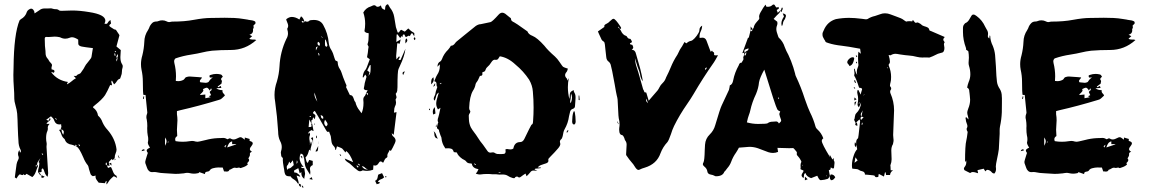

<svg xmlns="http://www.w3.org/2000/svg" viewBox="-20 -801 5415 905"><path d="M530.8 -511.2 534.7 -530.3Q528.3 -523.9 528.3 -519Q528.3 -515.6 530.8 -511.2ZM534.7 -530.3Q535.2 -537.1 536.1 -543.5L533.2 -544.4L526.9 -530.3ZM483.4 -21.5V-34.2Q481 -34.2 479 -33.7Q478 -30.8 478 -27.3Q478 -23.4 483.4 -21.5ZM150.4 -13.7 153.8 -24.4Q148.4 -23.4 148.4 -20Q148.4 -17.6 150.4 -13.7ZM278.3 -166Q280.8 -174.3 280.8 -179.2Q280.8 -186.5 270 -191.4Q270 -176.3 278.3 -166ZM295.4 -403.3Q309.1 -410.2 318.4 -418.5Q327.6 -426.8 337.9 -432.1Q335.4 -435.1 327.1 -443.4Q333.5 -443.4 337.9 -442.9Q339.8 -442.9 340.3 -443.8Q343.3 -449.2 351.1 -451.7Q356.4 -453.1 359.9 -456.5Q367.2 -465.8 373.5 -476.1Q374.5 -478 376.2 -480.7Q377.9 -483.4 379.4 -486.8Q382.8 -494.6 395.5 -509.3Q403.3 -520 405.3 -522Q409.7 -526.9 411.1 -532.2Q414.1 -547.9 416 -563L418 -574.2Q379.9 -578.6 365.5 -581.5Q351.1 -584.5 349.1 -593.3Q348.6 -595.2 348.6 -614.3Q331.1 -625.5 319.3 -625.5Q314.5 -625.5 309.6 -623.5Q298.3 -618.7 287.6 -618.7Q275.9 -618.7 264.6 -624.5Q263.2 -625.5 262 -625.5Q260.7 -625.5 259.8 -626Q248.5 -628.4 237.3 -628.4Q230.5 -628.4 223.1 -627.4Q215.8 -626.5 208.5 -626.5L198.2 -627Q190.9 -627 190.9 -618.2Q191.4 -610.4 191.4 -602.1Q191.4 -583.5 193.4 -569.8Q194.8 -560.5 194.8 -550.3Q194.8 -534.7 205.1 -523.9Q208.5 -520 210.9 -514.9Q213.4 -509.8 219.2 -504.6Q225.1 -499.5 225.1 -493.2Q225.1 -490.7 223.9 -487.8Q222.7 -484.9 222.7 -482.4L223.1 -474.1L228.5 -472.7Q236.8 -471.2 236.8 -464.4Q236.8 -460 231 -457.5L224.6 -462.4L222.2 -459.5Q251.5 -421.4 300.8 -414.6Q296.9 -410.6 296.6 -408.2Q296.4 -405.8 295.4 -403.3ZM520.5 -538.1 524.9 -539.1 522.5 -549.3 518.6 -548.8ZM353.5 -111.8 357.4 -115.7 352.1 -121.1 350.1 -119.6ZM245.6 -236.8 248 -239.3 241.7 -244.1 239.7 -241.7ZM522.9 -554.7 527.3 -557.1 525.4 -560.5Q523.4 -560.1 522.2 -559.1Q521 -558.1 520.5 -558.1ZM181.2 -69.8 183.6 -71.3 179.2 -78.6 176.3 -76.7ZM173.8 25.4Q168.5 25.4 165 18.1L161.1 13.2Q167 13.2 169.9 18.8Q172.9 24.4 175.8 24.9ZM505.9 -20.5 494.6 -30.3 503.9 -33.7ZM520 -45.4 521.5 -54.2Q522.9 -52.7 524.4 -49.8Q524.4 -47.4 520 -45.4ZM481.4 68.4 482.4 52.7 480 51.8Q478 54.2 474.6 62.5L445.3 60.1Q435.5 47.9 432.9 42.7Q430.2 37.6 430.2 31.7L430.7 26.4Q421.9 29.3 417 29.3Q408.7 24.9 406.7 19Q402.8 8.8 399.9 -2.4Q396.5 -19 394.5 -21Q380.9 -37.6 373 -58.1Q352.1 -106 342.3 -108.4L338.9 -109.9Q341.3 -112.3 341.3 -114.7Q340.3 -116.7 336.9 -118.2Q336.9 -118.7 336.4 -118.7Q335.9 -118.2 335.2 -118.2Q334.5 -118.2 334 -117.7Q336.4 -113.8 336.9 -111.3Q328.1 -116.7 319.3 -118.7Q293.9 -122.1 286.6 -140.6Q285.2 -146 282.2 -147.5Q272.9 -154.8 268.6 -169.4Q265.6 -179.7 258.3 -188.5L269.5 -191.9L266.1 -196.8Q269.5 -199.2 269.5 -204.1Q269.5 -206.1 268.8 -208Q268.1 -210 268.1 -212.4L268.6 -215.3Q263.7 -214.4 259.8 -214.4Q243.2 -214.4 236.8 -230Q233.4 -239.7 230 -243.4Q226.6 -247.1 220.2 -252.9L197.8 -236.3Q205.1 -233.9 209 -231.9L214.8 -244.6Q217.8 -242.7 217.8 -239.7Q217.8 -234.4 210.7 -230Q203.6 -225.6 198.7 -217.3H214.4Q205.1 -209.5 205.1 -199.2L205.6 -195.3Q205.6 -189 203.6 -184.1Q197.3 -171.4 197.3 -149.9Q197.3 -138.7 199.7 -127.4Q200.2 -125 200.2 -122.1Q200.2 -119.1 199.7 -116Q199.2 -112.8 199.2 -108.9Q203.1 -38.1 207 15.6Q207 20.5 205.6 26.4Q204.6 28.8 204.1 32.2Q194.8 24.9 189.5 9.3Q187.5 0 182.1 -7.3Q175.8 -5.4 175.8 0L176.3 3.4Q176.3 7.8 175.8 9.3L161.1 13.2Q159.2 11.2 159.2 7.3Q159.2 3.4 160.2 -1.5Q165.5 -18.1 165.5 -32.2Q165.5 -34.2 163.8 -35.2Q162.1 -36.1 161.6 -36.6L170.4 -55.7Q156.7 -37.6 155.8 -32.2Q154.8 -29.3 154.8 -24.4Q155.3 -23.4 157.2 -21.7Q159.2 -20 159.2 -18.1Q154.8 -9.8 151.9 -0.2Q148.9 9.3 144.8 17.8Q140.6 26.4 132.3 33.7Q110.8 21 105 18.1Q100.1 24.4 97.2 24.4Q94.2 24.4 91.3 20Q88.4 24.4 84.5 24.4L73.2 20.5Q64.5 27.3 57.6 40.5L49.8 35.2Q51.3 26.4 52.2 17.1Q54.7 -5.4 58.1 -26.9Q60.1 -37.6 65.4 -47.4Q68.4 -52.2 68.4 -57.6Q68.4 -60.5 67.4 -63.5Q64.9 -68.8 64.9 -74.7Q64.9 -84 70.8 -94.2Q74.7 -82.5 74.7 -81.5Q78.6 -85 78.6 -88.4Q78.6 -91.8 77.1 -94.7Q66.9 -113.8 66.9 -138.2Q65.4 -153.3 63.5 -207.5Q63 -236.8 61 -265.6Q59.6 -281.2 52.7 -305.7Q47.4 -324.2 47.4 -334.5Q47.4 -362.3 45.2 -390.6Q43 -418.9 43 -447.8L43.9 -482.9Q45.4 -641.1 72.3 -705.1Q74.2 -707.5 78.1 -710.4Q100.1 -722.2 106.9 -745.6Q109.4 -751.5 116 -755.9Q122.6 -760.3 127 -760.3Q131.8 -760.3 136.2 -755.9Q142.1 -749 142.1 -742.7L143.1 -737.8Q161.1 -749 166 -752.9Q175.3 -761.2 190.9 -761.2H207.5Q211.9 -761.7 221.2 -761.7Q225.6 -761.2 230 -759.5Q234.4 -757.8 240.7 -757.8Q247.1 -757.8 251 -756.6Q254.9 -755.4 258.8 -752Q261.2 -750 270 -750Q303.7 -751.5 320.3 -751.5Q355.5 -751.5 399.9 -744.1Q476.6 -732.4 476.6 -703.6Q476.6 -697.3 472.2 -689.5Q476.1 -688.5 479.5 -688.5Q485.4 -688.5 487.8 -693.6Q490.2 -698.7 495.1 -702.6Q498 -704.6 500.5 -707Q502.9 -696.8 503.4 -690.4Q495.6 -684.1 495.1 -681.2Q495.1 -676.8 502 -672.9Q506.3 -670.9 509.8 -668Q517.6 -661.6 523.4 -661.6Q527.3 -661.1 533.7 -649.4Q543 -636.2 543 -634.8Q533.7 -597.7 528.8 -582Q538.6 -574.7 549.3 -564.9Q547.4 -543.5 547.4 -531.7Q547.4 -511.2 554.7 -499.5Q557.6 -496.1 558.6 -490.2Q558.6 -483.9 556.6 -478Q554.7 -472.2 554.7 -463.4Q554.7 -452.1 550.3 -442.4Q548.8 -438.5 547.6 -434.3Q546.4 -430.2 544.9 -429.7Q536.6 -428.2 529.3 -416Q524.9 -408.7 517.6 -403.3L507.8 -421.4Q504.9 -418.9 504.9 -416.5Q504.9 -412.1 506.1 -409.2Q507.3 -406.2 507.8 -403.8Q507.8 -400.9 505.4 -398.4L499.5 -400.9Q485.4 -369.1 475.1 -352.5Q460.9 -331.5 427.2 -305.2L418.5 -297.4L418.9 -293.9Q438.5 -280.3 441.9 -256.8Q442.9 -256.3 442.9 -255.4Q457 -242.7 462.9 -225.1Q471.7 -205.1 486.8 -189Q523.4 -147 529.3 -96.7Q529.3 -87.4 525.9 -80.6Q520.5 -69.3 520.5 -56.6H521L511.7 -45.9Q510.7 -47.9 505.9 -51.3Q503.9 -48.3 500.7 -45.7Q497.6 -43 495.1 -40Q492.7 -37.1 492.7 -33.2Q492.7 -31.7 496.6 -19L483.9 -21L489.3 -9.3Q498.5 -13.7 502 -13.7Q504.4 -12.7 506.8 -6.3Q507.3 -4.4 508.3 -2.9L512.2 6.8Q518.1 23.4 528.8 27.3Q529.3 27.3 532.2 37.6L516.6 29.3Q499 43 491.2 56.2Q485.8 65.9 481.4 68.4ZM180.2 37.1Q177.2 37.1 174.3 34.7L176.3 24.9Q178.7 26.4 182.1 27.8Q185.5 29.3 190.4 31.7Q185.1 37.1 180.2 37.1ZM541 -55.2 535.6 -67.4 537.6 -68.4 543.5 -56.2ZM160.2 13.2V12.7H160.6Z M945.8 19.5 919.4 10.3Q917 15.6 911.6 15.6Q902.8 17.6 894 17.6Q884.8 17.6 874.5 15.1Q869.1 13.7 862.8 13.7Q856.9 13.7 851.1 15.1Q845.2 16.6 839.4 16.6Q823.2 18.6 806.6 18.6Q795.9 18.6 757.8 15.6Q734.4 14.6 722.7 11.7Q714.8 9.8 706.5 9.8L696.8 10.3Q688 10.3 681.6 4.2Q675.3 -2 672.9 -10.3L665 -32.2Q664.6 -35.2 664.6 -38.6Q664.6 -42 673.3 -69.8L676.8 -80.1Q671.4 -86.9 671.4 -91.8Q671.4 -98.1 687 -105Q686 -106.9 684.6 -108.9Q683.1 -110.8 679.9 -117.2Q676.8 -123.5 676.8 -128.9Q678.7 -136.7 678.7 -145Q678.7 -153.8 676.3 -163.1Q673.8 -175.3 673.8 -197.3L674.3 -207Q674.3 -222.2 671.9 -236.8Q669.9 -243.2 669.9 -249Q669.9 -257.3 673.3 -265.1Q674.3 -267.6 674.3 -270.5Q674.3 -273.4 668 -333.5L666 -353.5H656.2Q653.3 -361.8 653.3 -415.5Q653.3 -444.3 647 -472.7Q644.5 -485.4 644.5 -498.5Q644.5 -519 650.9 -540Q658.7 -571.3 660.2 -603.5Q660.6 -633.8 677.7 -659.2Q680.7 -663.6 682.6 -668.5Q686.5 -681.6 697.3 -692.4Q704.6 -699.7 717.8 -699.7Q723.1 -699.7 729 -702.4Q734.9 -705.1 745.6 -705.1Q755.9 -705.1 765.6 -700.2Q771.5 -696.8 777.3 -696.8Q781.2 -696.8 784.7 -698Q788.1 -699.2 793.5 -699.2Q850.6 -699.2 893.6 -707.5Q941.9 -716.3 971.7 -716.3Q994.1 -717.3 1039.1 -717.3Q1061.5 -717.3 1084 -716.3Q1106.4 -715.3 1128.9 -711.4Q1138.2 -709.5 1147.5 -708.5L1151.4 -707.5Q1171.9 -705.6 1180.7 -700.7Q1184.6 -698.7 1184.6 -691.9Q1183.6 -688.5 1178.2 -684.1L1174.3 -680.2Q1175.8 -675.8 1175.8 -670.9Q1175.3 -668.9 1174.3 -667.2Q1173.3 -665.5 1172.9 -664.3Q1172.4 -663.1 1172.4 -662.1L1172.9 -657.2Q1172.9 -642.1 1155.8 -637.2L1168.5 -630.4L1155.3 -618.7Q1160.2 -614.3 1172.9 -614.3L1176.8 -614.7Q1182.1 -614.7 1188 -612.3Q1136.2 -565.4 1068.4 -565.4Q1018.6 -565.4 979.5 -562Q954.6 -559.1 930.7 -553.2Q913.6 -548.8 880.4 -543.5Q843.3 -538.1 807.6 -525.9Q803.7 -523.9 801.3 -516.6L800.8 -511.7Q800.8 -506.8 801.8 -503.9Q809.6 -472.7 809.6 -440.9Q809.6 -430.2 808.6 -419.4Q814.5 -418.5 820.3 -418.5Q834 -418.5 845.7 -425.3Q848.1 -426.8 849.9 -429.7Q851.6 -432.6 853.3 -434.6Q855 -436.5 856.7 -437Q858.4 -437.5 859.9 -438Q866.7 -440.4 874 -440.4Q894.5 -439.5 915.5 -437.5L932.1 -436Q930.7 -431.6 926.3 -427.2Q921.9 -422.9 921.9 -418.9Q921.9 -416.5 924.3 -413.1Q943.8 -410.6 950.2 -410.6Q962.4 -412.1 964.8 -417Q972.7 -430.2 983.4 -435.5H969.2Q967.3 -439.5 967.3 -443.4Q967.8 -446.8 974.1 -448.2Q986.8 -452.6 1000 -452.6Q1008.3 -452.6 1017.1 -450.7H1017.6Q1021 -450.2 1022.7 -449.2Q1024.4 -448.2 1025.9 -446.3Q1027.3 -444.3 1030.3 -439.5Q1028.8 -437.5 1026.1 -435.3Q1023.4 -433.1 1022.7 -431.2Q1022 -429.2 1022 -428.2Q1022 -425.8 1024.9 -421.9Q1025.9 -420.9 1025.9 -417Q1025.4 -414.1 1024.7 -411.4Q1023.9 -408.7 1023.9 -406.7L1005.9 -393.1Q1006.8 -392.6 1008.3 -389.6L1020.5 -396L1023.4 -386.7L999.5 -384.8Q1010.7 -376 1028.8 -376L1028.3 -371.1Q1028.3 -368.7 1029.8 -365.5Q1031.2 -362.3 1034.9 -358.9Q1038.6 -355.5 1040 -350.6L1025.9 -337.4L1023.9 -335.9Q1021 -332.5 1011.7 -330.1Q915 -300.8 830.6 -281.7L814 -277.3V-262.7Q816.4 -248 816.4 -233.9Q816.4 -222.7 815.2 -211.7Q814 -200.7 814 -189.5Q814 -176.3 815.4 -159.7Q805.7 -153.8 805.7 -145Q805.7 -141.1 807.6 -135.7Q824.2 -132.8 841.3 -132.8Q857.9 -132.8 875 -135.7Q880.4 -136.7 885.3 -136.7Q894 -136.7 902.3 -133.8Q905.3 -132.8 911.1 -132.8L920.4 -134.3Q922.9 -135.3 925.3 -135.3Q937.5 -137.7 950.2 -141.1Q977.1 -148.4 1005.9 -149.9Q1016.1 -149.9 1022.2 -150.4Q1028.3 -150.9 1032.2 -150.9Q1042 -150.9 1052.7 -144.5L1056.6 -146.5Q1060.5 -148.9 1063.5 -148.9Q1065.9 -148.9 1070.3 -146.2Q1074.7 -143.6 1080.6 -143.6Q1089.8 -143.6 1102.1 -150.4Q1108.9 -154.3 1113.8 -154.3Q1119.1 -154.3 1125 -148.9L1133.8 -142.6V-152.8Q1145.5 -149.9 1156.7 -146L1156.2 -137.2L1158.2 -136.2Q1161.1 -135.7 1163.6 -134.3Q1171.4 -130.9 1171.4 -125Q1171.4 -120.1 1164.6 -111.8Q1157.7 -103.5 1157.7 -98.6Q1157.7 -91.3 1168 -85.4Q1157.7 -83 1157.7 -75.2L1158.2 -71.3Q1158.2 -66.4 1153.3 -59.1Q1153.3 -58.1 1151.9 -56.6L1150.4 -55.2Q1154.3 -50.3 1154.3 -46.9Q1154.3 -40.5 1146.5 -33.7L1145.5 -32.7Q1145.5 -32.2 1145.8 -31Q1146 -29.8 1146.7 -28.6Q1147.5 -27.3 1147.9 -26.9V-25.4Q1138.2 -16.1 1123 -11.7L1116.2 -9.3Q1115.2 -8.8 1112.8 -8.8H1112.3Q1109.4 -11.2 1106 -11.2Q1102.5 -10.7 1099.9 -10Q1097.2 -9.3 1094.7 -9.3Q1092.8 -9.3 1090.8 -10Q1088.9 -10.7 1086.4 -10.7Q1081.1 -10.7 1073.2 -5.9Q1067.9 -2 1062 -1Q1058.6 5.9 1054.9 6.8Q1051.3 7.8 1048.8 7.8Q1045.9 7.8 1043.7 7.3Q1041.5 6.8 1039.6 6.8L1036.1 7.3L1029.8 -11.2H1019.5L1009.8 -11.7Q1003.4 -11.7 997.1 -10.7L990.2 -9.3Q974.1 -6.8 969.2 1.5Q966.3 6.8 958 7.8Q953.1 8.3 949.7 10.3Q946.3 12.2 945.8 19.5ZM947.8 -337.9 972.7 -342.8 972.2 -343.3Q969.7 -344.2 968.3 -345.2Q966.8 -346.2 964.4 -347.7L975.1 -352.5Q971.2 -361.3 968.3 -366.7Q968.8 -370.1 973.1 -372.8Q977.5 -375.5 977.5 -378.9Q977.5 -381.3 974.6 -384.8L968.8 -374Q960.9 -387.7 954.1 -387.7Q950.2 -387.7 936.5 -380.9Q938.5 -377.4 938.5 -374.5Q938.5 -370.6 931.2 -363.3Q925.8 -359.4 922.4 -353L947.8 -355.5ZM1050.8 -106 1092.8 -120.1 1093.3 -121.6H1074.2V-134.8Q1064 -131.8 1059.3 -124.8Q1054.7 -117.7 1051.8 -108.9ZM757.8 -113.8Q765.1 -126 765.1 -135.3Q765.1 -143.1 757.8 -153.3ZM1041.5 -105.5 1047.4 -119.1Q1038.1 -113.3 1038.1 -110.8Q1038.1 -109.9 1041.5 -105.5ZM771.5 -128.9 774.9 -131.3 772.9 -134.8 770 -131.3ZM657.7 -334 653.8 -335.4 656.2 -346.7 659.7 -346.2ZM647 -88.4Q650.9 -97.2 656.2 -97.2Q661.1 -97.2 661.1 -95.2Q661.1 -93.3 661.6 -91.8Q656.2 -90.8 647 -88.4Z M1434.6 -202.1Q1445.3 -202.1 1447 -203.6Q1448.7 -205.1 1448.7 -207.5Q1448.7 -210 1447.3 -213.9L1447.8 -218.8L1438 -237.8ZM1442.4 -249Q1443.8 -249 1446.3 -251.5Q1445.3 -252 1444.1 -253.2Q1442.9 -254.4 1441.9 -254.4Q1439 -254.4 1439 -251.5Q1440.9 -249.5 1442.4 -249ZM1499 -622.1 1500.5 -623 1496.1 -629.9 1494.6 -628.9ZM1666.5 -10.7 1670.4 -15.1 1662.6 -21.5 1660.2 -19ZM1674.8 -20.5 1677.2 -23.9 1668 -29.8 1666 -27.8ZM1481.9 -539.6 1486.3 -540.5 1482.9 -551.8 1480 -550.8ZM1377.4 -29.3Q1382.3 -32.2 1382.3 -36.6Q1382.3 -41 1379.4 -45.4ZM1469.2 -563.5 1478 -582Q1470.2 -580.1 1469.5 -576.7Q1468.8 -573.2 1468.8 -570.3ZM1485.8 -585Q1487.8 -589.4 1487.8 -592.8Q1487.8 -600.1 1479 -604Q1476.6 -599.6 1476.6 -595.7Q1476.6 -588.4 1485.8 -585ZM1502.9 -240.7Q1503.9 -244.1 1503.9 -246.6Q1503.9 -255.9 1491.2 -258.3Q1492.2 -251.5 1494.1 -246.8Q1496.1 -242.2 1502.9 -240.7ZM1710 -2 1714.8 -2.4Q1709.5 -2.9 1702.1 -9.3Q1694.8 -17.6 1685.5 -17.6Q1694.8 -2 1710 -2ZM1475.6 -321.8 1462.4 -364.7 1461.9 -357.4Q1461.9 -342.8 1475.6 -321.8ZM1517.1 -205.1Q1523.9 -210 1523.9 -215.8Q1523.9 -222.2 1512.2 -236.8Q1508.3 -229 1508.3 -222.7Q1508.3 -212.9 1517.1 -205.1ZM1519.5 -580.1Q1520.5 -581.1 1521.2 -582.5Q1522 -584 1522.7 -585.4Q1523.4 -586.9 1523.4 -587.9Q1520.5 -600.6 1515.1 -614.3L1512.2 -613.8L1511.7 -596.2Q1511.7 -585 1513.9 -583.5Q1516.1 -582 1519.5 -580.1ZM1716.8 -442.9Q1724.6 -452.1 1725.8 -460.9Q1727.1 -469.7 1727.1 -493.7Q1725.6 -493.7 1723.6 -494.6Q1714.8 -478 1710.9 -468.8L1721.7 -460.9Q1718.8 -451.2 1716.8 -442.9ZM1334.5 0Q1337.9 -5.9 1339.8 -6.6Q1341.8 -7.3 1344.2 -7.3Q1349.1 -7.3 1364.7 -22.9L1360.4 -45.4L1348.6 -30.8L1343.3 -39.6Q1338.9 -26.9 1336.9 -24.4Q1331.5 -19.5 1331.5 -14.6Q1331.5 -8.3 1334 -2ZM1713.9 -352.1Q1714.8 -355 1714.8 -357.4Q1714.8 -363.3 1706.1 -363.3L1713.4 -352.5Q1713.9 -352.5 1713.9 -352.1ZM1405.8 -694.3 1415 -697.3Q1404.3 -703.1 1403.3 -703.1L1401.9 -700.7Q1403.8 -696.3 1405.8 -694.3ZM1398.4 80.1Q1388.7 76.2 1388.7 66.4V64.9Q1397 65.9 1397.7 69.6Q1398.4 73.2 1398.4 80.1ZM1473.1 -149.4 1470.2 -150.4V-161.1L1472.7 -161.6Q1472.7 -160.6 1473.4 -159.2Q1474.1 -157.7 1474.1 -155.8Q1474.1 -153.3 1473.6 -151.9Q1473.1 -150.4 1473.1 -149.4ZM1463.9 -212.9 1461.4 -214.4 1461.9 -218.8Q1462.9 -218.3 1463.9 -218Q1464.8 -217.8 1464.8 -217.3Q1464.8 -214.8 1463.9 -212.9ZM1798.3 35.6Q1795.9 33.2 1795.9 31.7Q1795.9 30.3 1796.9 29.5Q1797.9 28.8 1798.3 28.3L1802.2 32.7ZM1479.5 -122.1H1479V-133.8H1479.5ZM1406.7 84 1401.9 75.2 1403.8 73.2Q1404.3 74.2 1405.8 75Q1407.2 75.7 1408.4 77.4Q1409.7 79.1 1409.7 80.6Q1409.7 82 1410.2 83ZM1585.4 -65.4 1580.6 -73.2 1583 -74.7 1588.4 -67.4ZM1453.6 45.9 1437.5 43 1448.7 33.7ZM1935.1 -611.8Q1930.2 -615.2 1930.2 -619.1Q1930.2 -622.1 1933.6 -625.5Q1938 -622.6 1938 -619.1Q1938 -615.7 1935.1 -611.8ZM1403.8 -53.7Q1402.3 -56.6 1396.5 -65.4Q1403.3 -65.4 1404.1 -63.2Q1404.8 -61 1404.8 -59.1Q1404.8 -54.7 1403.8 -53.7ZM1880.4 -446.8Q1877.4 -452.1 1877.4 -456.1Q1877.4 -461.9 1888.2 -464.8Q1886.2 -460.9 1884.8 -457Q1883.3 -453.1 1880.9 -448.7ZM1891.1 -595.7Q1891.1 -603 1890.6 -607.4Q1890.6 -615.2 1896 -620.1Q1899.9 -615.2 1899.9 -610.8Q1899.9 -605 1891.6 -596.7ZM1455.6 -120.1Q1454.6 -125.5 1454.6 -130.1Q1454.6 -134.8 1453.4 -138.7Q1452.1 -142.6 1447.8 -146Q1446.3 -147.5 1446.3 -148.9Q1446.3 -152.3 1455.6 -153.8ZM1471.2 -86.9 1466.8 -87.4 1480 -112.8Q1479.5 -94.7 1477.5 -90.8Q1475.6 -86.9 1471.2 -86.9ZM1755.9 67.9 1748 51.3Q1754.9 48.3 1757.3 43.2Q1759.8 38.1 1760.5 32.5Q1761.2 26.9 1763.2 22L1780.8 15.1L1790.5 34.7Q1785.2 41 1776.9 43.5Q1764.6 47.9 1761.2 56.2L1770.5 58.1Q1769.5 64.5 1762.7 65.4Q1757.8 65.9 1755.9 67.9ZM1388.2 64.5Q1384.3 64.5 1382.3 62.5Q1379.4 54.2 1365.7 44.9Q1355.5 39.6 1349.6 30.3Q1349.6 29.8 1348.6 29.8L1346.2 30.3Q1334.5 30.3 1328.6 26.1Q1322.8 22 1320.3 6.3Q1320.3 1.5 1317.4 -12.2Q1313 -36.1 1313 -47.4L1313.5 -51.3Q1313.5 -56.6 1311.5 -58.1Q1305.2 -62 1305.2 -70.3Q1305.2 -73.7 1304.4 -75.9Q1303.7 -78.1 1303.7 -82Q1303.7 -85.4 1304.7 -87.9Q1308.1 -98.1 1308.1 -107.4Q1308.1 -122.6 1300.3 -136.2Q1291 -154.8 1291 -181.2Q1286.6 -252.9 1276.9 -321.8Q1273.9 -337.9 1273.9 -353.5Q1273.9 -385.3 1285.2 -417Q1295.4 -451.7 1297.4 -488.3Q1300.8 -556.2 1329.6 -617.2Q1337.4 -629.9 1337.4 -643.6Q1337.4 -652.3 1334.5 -661.1Q1334 -662.6 1334 -666Q1338.4 -672.4 1338.4 -679.2Q1338.4 -686 1333 -697.8Q1329.1 -706.5 1329.1 -710.4Q1342.8 -721.2 1355.5 -721.2Q1372.6 -721.2 1391.1 -709Q1395 -717.3 1398.9 -724.1Q1409.2 -717.8 1414.1 -701.7L1415 -697.3L1418 -701.2Q1422.9 -698.7 1428.7 -698.7Q1434.1 -698.7 1439 -704.1Q1439.9 -705.1 1441.7 -705.3Q1443.4 -705.6 1446.3 -706.1Q1453.1 -707 1459 -707Q1490.7 -707 1503.4 -683.6Q1525.9 -643.6 1529.8 -597.7Q1531.7 -580.1 1542 -564.9Q1550.3 -551.3 1556.6 -527.3Q1559.1 -519.5 1560.5 -517.1Q1562 -514.6 1566.9 -513.4Q1571.8 -512.2 1571.8 -507.3Q1572.3 -489.7 1581.5 -476.1Q1587.4 -467.3 1590.3 -457.5Q1595.7 -439.5 1608.4 -409.2Q1613.3 -399.4 1613.3 -397Q1613.3 -394 1610.8 -391.1L1628.9 -353.5Q1638.2 -352.5 1641.8 -347.2Q1645.5 -341.8 1647.5 -335Q1649.9 -324.7 1655.3 -319.8Q1660.2 -297.4 1675.3 -279.3L1684.1 -267.1Q1693.4 -287.1 1693.4 -316.4Q1693.4 -321.3 1692.9 -325Q1692.4 -328.6 1692.4 -331.5Q1692.4 -342.8 1699.7 -348.6Q1702.6 -352.1 1706.1 -363.3L1712.9 -375.5L1702.6 -376.5V-376Q1694.8 -379.4 1694.8 -384.8Q1694.8 -386.7 1695.8 -389.2Q1697.3 -394.5 1697.8 -399.7Q1698.2 -404.8 1699.2 -409.2Q1705.1 -428.7 1707.5 -439Q1707.5 -440.9 1701.7 -449.7L1692.4 -435.5Q1691.9 -436 1690.7 -436.3Q1689.5 -436.5 1689.5 -437.5Q1691.9 -461.4 1703.1 -472.7Q1707 -476.6 1718.8 -510.3L1723.1 -521.5L1710 -531.2Q1710 -533.7 1710.9 -536.6Q1714.4 -553.7 1714.8 -561.5Q1714.8 -566.9 1717.3 -579.6Q1717.3 -582.5 1714.8 -585.9Q1712.4 -589.4 1712.4 -592.3Q1712.4 -594.2 1713.4 -596.7Q1717.8 -606.9 1717.8 -637.7Q1717.3 -641.1 1717.3 -645Q1704.6 -645 1699.2 -652.3Q1698.7 -653.3 1697.8 -653.8Q1701.2 -671.9 1701.2 -689Q1701.2 -716.8 1692.4 -742.2Q1705.1 -764.2 1727.5 -770.5Q1730.5 -771.5 1732.9 -772.9Q1738.8 -776.4 1744.1 -776.4Q1749 -776.4 1753.9 -771Q1755.9 -769 1759.3 -769Q1768.1 -769 1775.4 -775.9Q1777.3 -765.6 1781.2 -761.5Q1785.2 -757.3 1794.9 -754.4Q1795.4 -756.8 1795.4 -761.7Q1795.4 -778.3 1808.6 -781.2L1811.5 -776.4Q1814.5 -770.5 1818.4 -764.6Q1834 -745.6 1838.1 -721.4Q1842.3 -697.3 1846.2 -672.9L1854.5 -647.9L1857.4 -647.5Q1860.4 -647.5 1863.8 -653.3Q1867.2 -659.2 1871.1 -660.6Q1879.9 -655.8 1888.2 -651.9L1904.3 -667L1907.7 -664.1Q1918.5 -653.3 1922.9 -651.4Q1933.1 -646.5 1933.1 -642.6Q1933.1 -635.3 1932.6 -629.9L1922.9 -645L1918 -642.1L1911.6 -630.4Q1908.7 -632.8 1906.2 -632.8L1900.4 -629.9Q1896 -626.5 1892.1 -626.5L1885.7 -638.7Q1880.4 -638.7 1879.2 -637Q1877.9 -635.3 1877.9 -629.4Q1877.4 -627.4 1876.5 -626.5L1873.5 -631.3L1866.2 -621.6L1853.5 -639.2L1849.6 -638.2Q1848.1 -609.4 1848.1 -603L1868.7 -615.2L1863.8 -594.7Q1856 -597.2 1852.5 -597.2L1847.2 -536.1Q1847.2 -531.2 1848.6 -521L1860.8 -535.6Q1864.3 -533.7 1864.3 -531.2L1861.8 -525.9Q1858.9 -522.9 1858.9 -520.5L1859.4 -518.1L1868.2 -518.6L1891.1 -571.3Q1887.2 -536.6 1864.7 -489.7Q1861.3 -482.9 1858.4 -475.6Q1853.5 -466.8 1853.5 -390.1Q1853.5 -379.9 1852.3 -372.6Q1851.1 -365.2 1845.2 -358.9L1849.1 -343.3Q1849.1 -338.4 1845.2 -333.5Q1844.7 -333 1844.7 -330.1Q1844.7 -327.6 1845.7 -325.7Q1846.7 -320.8 1846.7 -316.9Q1846.7 -307.6 1841.3 -298.3Q1837.9 -290.5 1837.9 -279.8L1836.9 -270L1849.1 -272.5L1835.9 -165.5L1826.2 -173.3Q1827.6 -169.4 1828.1 -166.5Q1829.6 -161.6 1831.5 -159.7Q1844.7 -149.9 1844.7 -138.2Q1844.7 -130.9 1831.1 -105Q1823.2 -90.3 1822.8 -90.3Q1818.8 -90.3 1815.9 -93.8Q1814.5 -87.9 1811.3 -83.3Q1808.1 -78.6 1806.9 -75.2Q1805.7 -71.8 1805.7 -68.8L1806.2 -64Q1806.2 -60.1 1803.2 -58.1Q1795.9 -55.2 1791 -43.9Q1789.1 -38.6 1785.6 -33.7Q1784.7 -34.2 1783.4 -35.4Q1782.2 -36.6 1779.5 -38.3Q1776.9 -40 1773.9 -40Q1769 -40 1765.4 -33.2Q1761.7 -26.4 1757.1 -23.4Q1752.4 -20.5 1748 -20.5Q1744.6 -20.5 1740.2 -22L1738.8 -1Q1724.6 4.4 1710 4.4Q1701.7 4.4 1692.4 2.4L1689.5 2Q1682.6 6.3 1677.2 6.3Q1668.9 6.3 1659.7 -2.9Q1652.3 -7.3 1639.2 -20.5Q1627.4 -32.2 1618.7 -36.6Q1609.4 -42.5 1607.4 -47.9L1605 -53.7L1644.5 -36.6Q1629.9 -76.2 1611.8 -89.4L1608.4 -82Q1595.2 -99.1 1592.3 -101.3Q1589.4 -103.5 1568.4 -111.3L1563.5 -95.2L1559.6 -94.7L1560.1 -97.7Q1560.1 -105.5 1551.8 -113.8Q1543.5 -122.1 1542 -137.2L1539.1 -159.2Q1537.1 -166 1533.7 -173.3Q1532.2 -176.8 1531.2 -180.7Q1527.8 -179.2 1525.9 -179.2Q1521 -179.2 1517.1 -187Q1468.3 -272.9 1465.3 -275.9Q1463.9 -276.9 1462.9 -278.3Q1455.6 -273.4 1455.6 -269Q1455.6 -266.1 1459 -264.2Q1466.3 -260.3 1466.8 -257.3Q1466.8 -250 1464.8 -245.1Q1463.4 -242.2 1462.9 -238.8Q1458 -245.6 1456.5 -248.5Q1455.6 -247.6 1454.1 -241.7Q1454.1 -234.4 1447.8 -234.4L1448.2 -218.8H1451.2Q1457.5 -187 1458 -183.1L1446.8 -188Q1444.8 -185.1 1441.2 -183.1Q1437.5 -181.2 1435.5 -178.7Q1433.6 -176.3 1433.6 -172.9L1434.1 -169.9Q1438 -174.8 1439 -176.8Q1439.5 -173.8 1441.4 -168Q1441.4 -165 1440.9 -164.1Q1438 -157.2 1438 -150.9Q1438 -144 1439.5 -137.7Q1440.9 -131.3 1440.9 -125L1440.4 -117.7L1445.8 -134.8Q1449.2 -127.9 1449.2 -120.1Q1448.2 -113.8 1445.8 -107.2Q1443.4 -100.6 1443.4 -90.3L1437.5 -96.2Q1435.5 -91.3 1434.6 -85.9Q1429.2 -66.4 1419.9 -59.1Q1421.4 -55.2 1421.9 -50.8Q1422.4 -46.4 1424.1 -41.5Q1425.8 -36.6 1430.7 -32.7L1437.5 -47.4L1454.1 -42.5V-22.9Q1440.9 -17.6 1440.9 -5.4Q1440.9 -1.5 1441.9 2.4Q1442.9 6.3 1442.9 10.3Q1442.9 13.2 1442.4 16.4Q1441.9 19.5 1441.9 22.9Q1432.1 8.3 1424.3 -5.6Q1416.5 -19.5 1416 -36.6Q1414.6 -53.2 1409.2 -69.3Q1408.7 -70.3 1408.4 -71.3Q1408.2 -72.3 1397.9 -77.6Q1392.1 -66.4 1392.1 -55.7Q1392.1 -35.6 1411.1 -13.7Q1400.4 -14.6 1398.4 -15.1Q1399.9 -11.7 1401.4 -10Q1402.8 -8.3 1414.1 -8.3L1418 17.6Q1418 20 1417.5 21.7Q1417 23.4 1416.3 27.6Q1415.5 31.7 1414.8 36.1Q1414.1 40.5 1414.1 42Q1400.4 32.2 1400.4 15.6L1400.9 10.3Q1394 15.1 1392.6 15.6Q1389.2 3.9 1386.2 -8.3L1366.2 2.4L1366.7 4.4L1366.2 7.8Q1366.2 11.2 1367.7 12Q1369.1 12.7 1373.8 12.7Q1378.4 12.7 1386.7 20Q1388.7 22 1390.6 23.4Q1392.6 24.9 1395.5 32.2L1377.9 26.4Q1388.2 54.2 1388.2 64.5ZM1388.7 64.9Q1388.2 64.9 1388.2 64.5H1388.7Z M2403.3 39.1Q2399.9 39.1 2397 38.1Q2396.5 37.6 2395.8 37.6Q2395 37.6 2394 37.1Q2383.3 34.2 2373.8 27.8Q2364.3 21.5 2348.6 21.5L2333.5 22Q2328.1 22 2319.3 20.5H2301.3Q2289.1 19 2276.4 19Q2259.8 19 2243.2 21.5H2239.7Q2235.4 21.5 2222.7 17.6L2230 7.8Q2231.9 4.4 2233.4 0.5L2235.4 -3.4Q2206.5 -8.3 2204.1 -29.3Q2199.7 -30.8 2195.3 -30.8Q2182.6 -31.7 2177.7 -39.6Q2174.3 -44.4 2168 -47.4Q2164.6 -48.8 2161.6 -50.8Q2160.6 -51.8 2159.2 -52.2Q2138.2 -66.9 2133.3 -82.5H2130.9L2119.1 -84Q2115.2 -97.2 2107.9 -99.6Q2100.6 -102.1 2093.3 -102.1L2079.1 -101.6L2076.2 -106.4Q2063 -125.5 2061 -149.4Q2061 -154.3 2057.6 -159.7L2055.7 -164.6Q2054.7 -168.9 2049.3 -183.6Q2049.3 -185.1 2049.1 -187.5Q2048.8 -189.9 2048.3 -189.9Q2039.6 -193.8 2039.6 -200.2Q2039.6 -203.6 2041 -207.8Q2042.5 -211.9 2042.7 -214.8Q2043 -217.8 2043.9 -219.7Q2044.9 -221.7 2045.4 -222.4Q2045.9 -223.1 2045.9 -223.6L2045.4 -224.6Q2043 -229.5 2043 -233.9Q2043 -240.7 2045.7 -247.1Q2048.3 -253.4 2056.2 -293L2044.4 -285.2Q2036.1 -298.8 2036.1 -312.5Q2036.1 -326.2 2043.5 -348.6L2048.3 -364.7Q2037.1 -359.4 2034.7 -343.3Q2031.7 -330.6 2027.3 -326.7Q2024.4 -331.1 2024.4 -335.4Q2024.4 -340.8 2028.3 -348.6Q2031.2 -353.5 2032.2 -358.9Q2033.7 -370.1 2038.1 -381.3Q2040 -386.2 2041.5 -391.6Q2037.6 -393.6 2037.6 -400.9V-405.3Q2037.6 -416.5 2026.9 -418L2031.2 -428.2Q2034.7 -438.5 2040 -447.3Q2053.2 -466.3 2053.2 -490.2L2052.7 -498L2042 -486.3Q2042 -505.4 2055.7 -511.7Q2058.6 -512.7 2063 -522Q2072.3 -547.9 2092.3 -566.9Q2096.2 -570.8 2099.6 -576.2L2103.5 -582.5Q2104.5 -585.4 2106 -585.4Q2116.7 -585.4 2125 -597.2Q2127.9 -601.6 2131.8 -605Q2150.9 -620.1 2169.4 -635.7L2222.7 -678.7Q2235.4 -687 2245.6 -687Q2258.3 -689.9 2269.8 -692.1Q2281.2 -694.3 2292 -696.8Q2300.3 -698.7 2330.1 -731.9Q2338.4 -741.2 2347.7 -741.2Q2354 -741.2 2361.3 -736.3L2384.8 -717.3Q2386.2 -717.3 2387.2 -715.8Q2388.2 -714.4 2388.2 -713.9Q2388.7 -705.6 2393.1 -701.9Q2397.5 -698.2 2403.3 -695.8Q2413.1 -690.9 2450.2 -664.1Q2458 -658.2 2466.3 -652.8Q2470.7 -639.2 2490.2 -631.8Q2512.2 -623 2545.9 -585.4Q2562.5 -563.5 2595.7 -534.7Q2607.4 -523.9 2616.7 -509.8L2627.9 -493.7Q2630.9 -488.8 2634.8 -485.8Q2638.7 -482.9 2656.7 -477.5Q2653.8 -466.3 2651.4 -462.9Q2643.6 -454.6 2643.6 -446.8Q2643.6 -438.5 2651.9 -430.7Q2653.3 -428.7 2654.8 -420.9L2661.1 -433.1Q2656.7 -412.1 2656.7 -390.1Q2656.7 -362.8 2663.6 -334.5L2664.6 -340.3Q2665.5 -345.2 2665.5 -348.6V-353Q2665.5 -371.1 2685.1 -376L2684.6 -370.6Q2684.6 -369.1 2685.5 -368.2Q2692.4 -356.4 2692.6 -349.1Q2692.9 -341.8 2692.9 -339.4Q2692.9 -329.6 2691.7 -319.8Q2690.4 -310.1 2690.2 -300.5Q2689.9 -291 2679.2 -287.6Q2668.5 -284.2 2666.5 -271.5L2662.1 -252.9Q2657.7 -220.2 2641.1 -191.4Q2635.3 -181.2 2632.3 -159.7Q2629.9 -148.4 2624.5 -144Q2619.1 -139.6 2619.1 -132.8Q2619.1 -129.4 2620.6 -125L2621.1 -122.6Q2621.1 -114.3 2611.3 -102.5Q2595.7 -84 2573.2 -61.5Q2566.9 -55.2 2565.7 -53.2Q2564.5 -51.3 2564.5 -48.3L2564.9 -42.5Q2564.9 -39.1 2562.3 -36.1Q2559.6 -33.2 2554.4 -31.2Q2549.3 -29.3 2543.9 -27.8Q2536.6 -25.4 2528.6 -22.5Q2520.5 -19.5 2514.2 -11.7H2529.3V-8.8Q2517.6 -6.8 2502.9 -5.9L2499.5 -2L2512.7 3.4H2506.3L2494.1 2.9Q2484.9 2.9 2479 11.7Q2469.2 23.4 2461.9 29.8Q2460.9 26.4 2459.7 23.7Q2458.5 21 2457.5 18.1L2457 17.1Q2444.8 24.4 2438.2 30Q2431.6 35.6 2427.7 35.6Q2423.8 35.6 2419.4 31.7Q2418.9 31.2 2417.5 31.2Q2411.6 31.2 2408.7 34.2Q2406.2 39.1 2403.3 39.1ZM2341.3 -74.7Q2357.4 -74.7 2360.4 -78.1Q2363.3 -81.5 2363.3 -87.4Q2363.3 -91.3 2362.3 -96.7Q2366.2 -98.6 2370.6 -98.6Q2374.5 -98.1 2378.4 -97.4Q2382.3 -96.7 2386.2 -96.7Q2394.5 -96.7 2399.4 -100.6Q2399.4 -101.6 2399.9 -102.1Q2405.8 -131.3 2431.6 -131.3Q2443.8 -131.3 2451.2 -145.5Q2461.9 -168.9 2474.1 -192.4L2484.4 -211.9L2485.4 -212.9Q2492.2 -216.3 2492.2 -225.6Q2492.2 -229 2492.7 -230.5Q2495.1 -262.2 2495.1 -293.5Q2495.1 -331.5 2491.7 -369.1Q2489.7 -398.4 2474.1 -425.3Q2447.3 -465.8 2409.7 -496.6Q2374.5 -529.8 2335.9 -535.6Q2333.5 -532.7 2331.3 -528.6Q2329.1 -524.4 2326.2 -521.7Q2323.2 -519 2318.8 -519H2315.4Q2314 -519.5 2312 -519.5Q2303.7 -519.5 2296.4 -508.3Q2288.1 -494.1 2275.9 -483.9Q2271.5 -480 2269.5 -474.1Q2266.1 -461.9 2256.8 -461.9Q2253.4 -461.9 2253.4 -456.1L2253.9 -451.7Q2253.9 -443.4 2244.1 -443.4H2242.2L2238.8 -436Q2232.4 -420.4 2227.8 -415.3Q2223.1 -410.2 2221.7 -404.3Q2218.8 -387.2 2209 -373Q2193.4 -346.2 2191.4 -292Q2191.4 -284.2 2195.8 -278.8Q2196.8 -277.8 2196.8 -274.4Q2196.3 -271.5 2195.3 -269.5Q2189.9 -261.7 2189.5 -256.3L2190.4 -235.8Q2191.4 -217.3 2199.2 -200.7Q2206.5 -188 2215.3 -176.8Q2224.1 -165.5 2231.4 -153.8Q2242.7 -135.3 2256.8 -118.7Q2267.6 -104.5 2277.3 -89.8Q2282.7 -81.5 2292 -81.5Q2294.4 -81.5 2297.6 -82.3Q2300.8 -83 2304.7 -83Q2308.1 -82.5 2310.5 -81.1Q2317.9 -75.7 2324.5 -75.2Q2331.1 -74.7 2341.3 -74.7ZM2670.4 -314.5Q2676.3 -330.6 2676.3 -340.8Q2676.3 -350.6 2671.4 -360.8Q2669.9 -347.7 2669.9 -337.4Q2669.9 -334 2668.7 -330.6Q2667.5 -327.1 2667.5 -321.8Q2667.5 -318.4 2670.4 -314.5ZM2054.7 -404.3 2061 -407.7 2059.1 -410.6 2052.7 -406.2ZM2221.7 -22.5 2223.6 -25.4 2216.3 -30.8 2214.4 -28.3ZM2340.3 13.2 2340.8 12.2 2331.1 9.8 2330.6 13.2ZM2686.5 -214.4Q2684.6 -214.4 2682.6 -214.8Q2680.7 -215.3 2680.2 -216.3Q2676.8 -221.2 2676.8 -228Q2677.2 -256.3 2682.1 -270.5L2684.1 -275.9L2688 -276.4L2689.5 -270.5Q2692.9 -254.4 2693.4 -227.1Q2693.4 -220.2 2689 -215.3Q2688.5 -214.8 2686.5 -214.4ZM2022 -261.2Q2020 -268.1 2020 -274.4Q2020 -286.6 2029.3 -295.9L2032.7 -266.1ZM2012.2 -403.3V-408.7Q2012.2 -419.4 2013.9 -425.5Q2015.6 -431.6 2022.9 -437Q2024.4 -431.2 2024.4 -426.3Q2024.4 -414.1 2012.2 -403.3ZM2043.9 -147.5Q2033.2 -149.9 2030.3 -155.8Q2027.3 -161.6 2027.3 -168.9Q2027.3 -176.3 2023.9 -182.1Q2032.7 -177.2 2036.6 -163.1Q2039.1 -154.8 2043.9 -147.5ZM2712.4 -329.1 2707.5 -329.6V-350.6H2710.4ZM2021.5 -393.1 2030.8 -409.2 2031.2 -404.8Q2031.2 -394.5 2021.5 -393.1ZM2653.3 -175.8 2649.9 -178.2 2655.8 -187.5 2659.7 -185.1ZM2006.8 -282.2H2002.4V-288.1L2006.3 -288.6ZM2034.2 -202.1 2035.2 -213.4H2037.1L2037.6 -202.6Z M2989.3 0Q2981.4 0 2971.2 -17.1Q2965.3 -27.3 2957.5 -35.6Q2947.3 -46.9 2931.6 -69.8Q2931.2 -71.3 2931.2 -73.7L2933.6 -119.1Q2933.6 -130.9 2926.8 -139.2Q2924.8 -142.1 2923.8 -146.7Q2922.9 -151.4 2920.4 -154.8Q2917 -164.6 2907.7 -165.5Q2905.8 -166 2903.3 -169.4Q2898.4 -175.8 2898.4 -190.4L2898.9 -198.7Q2900.4 -207 2900.4 -215.3Q2900.4 -230 2896.5 -243.7Q2895 -250 2893.6 -284.2L2891.1 -331.5Q2890.1 -340.8 2887.2 -350.6Q2884.3 -362.3 2877.4 -403.3Q2863.3 -481.4 2858.4 -496.6Q2855.5 -505.4 2849.6 -509.8Q2838.4 -517.1 2837.4 -533.7Q2837.4 -537.6 2833.5 -568.8L2831.1 -591.3L2829.1 -600.6Q2827.6 -604.5 2822.8 -606.9Q2819.8 -608.4 2815.9 -613.8L2803.2 -641.1L2798.3 -652.8L2829.1 -674.3Q2828.1 -676.3 2828.1 -677.7Q2828.1 -684.1 2837.9 -688.5Q2847.7 -692.9 2855 -701.2L2857.9 -703.6Q2866.2 -712.4 2872.1 -712.4Q2880.9 -711.9 2904.8 -675.3Q2907.7 -671.4 2907.7 -668.9Q2907.7 -665.5 2902.3 -664.1L2895.5 -675.3Q2895 -674.3 2892.6 -673.3Q2903.3 -664.1 2905.8 -657.7Q2915 -636.2 2931.2 -631.8Q2933.1 -630.9 2934.1 -629.9Q2939.9 -618.2 2947.8 -618.2H2949.7Q2951.2 -618.2 2953.1 -615.5Q2955.1 -612.8 2956.3 -610.1Q2957.5 -607.4 2958 -606.4Q2958.5 -605.5 2958.5 -604.5Q2958.5 -600.1 2953.1 -599.1Q2949.2 -597.2 2949.2 -595.7Q2949.2 -592.3 2952.9 -591.3Q2956.5 -590.3 2960.9 -589.4L2962.4 -585Q2964.8 -581.1 2964.8 -576.7Q2964.8 -571.8 2957.5 -566.9Q2974.1 -565.4 2977.5 -547.9L2998 -476.1Q3005.4 -447.3 3010.3 -417.5Q2999 -432.1 2997.1 -450.2Q2995.1 -460.9 2990.7 -471.7Q2984.4 -487.3 2980 -503.4Q2976.6 -515.6 2972.7 -526.9Q2974.1 -503.4 2981.9 -481.4Q2985.4 -472.7 3001 -417L3011.2 -380.9Q3012.2 -378.4 3014.2 -375.2Q3016.1 -372.1 3016.6 -368.7Q3017.1 -365.2 3022 -365.2L3023.4 -365.7Q3026.4 -365.7 3026.9 -362.5Q3027.3 -359.4 3032.2 -344.7Q3034.7 -338.4 3037.6 -326.2L3055.2 -346.7Q3074.2 -367.7 3079.3 -374.5Q3084.5 -381.3 3087.9 -388.7Q3093.3 -400.4 3103.8 -410.2Q3114.3 -419.9 3119.6 -436Q3132.8 -461.9 3141.1 -482.4Q3153.8 -514.2 3172.9 -543Q3176.8 -549.3 3180.2 -557.6Q3183.6 -565.9 3189 -573.7Q3195.8 -583 3201.2 -593.8L3206.5 -603L3214.8 -596.7L3218.3 -599.1Q3226.1 -606.4 3237.3 -608.4Q3244.1 -609.9 3254.4 -620.8Q3264.6 -631.8 3271.5 -644Q3276.4 -650.9 3276.9 -659.2V-660.6Q3276.9 -672.4 3289.6 -680.2Q3289.1 -666 3283.2 -653.8Q3277.3 -641.6 3277.3 -628.9L3277.8 -622.1Q3279.3 -622.6 3281.5 -622.6Q3283.7 -622.6 3286.1 -623Q3288.6 -623.5 3290.5 -623.5Q3304.7 -623.5 3310.1 -609.4L3323.7 -572.8L3330.1 -556.6L3336.4 -563Q3336.4 -559.6 3340.8 -556.6Q3346.2 -554.7 3346.2 -548.8L3345.7 -544.4Q3345.7 -540 3353 -540L3364.3 -540.5Q3350.1 -514.2 3345.2 -507.3Q3293.9 -434.6 3249 -357.4Q3235.4 -334.5 3219.7 -312Q3182.6 -258.8 3157.2 -207Q3148.4 -188.5 3142.6 -168.9Q3132.3 -139.2 3126 -131.3Q3104.5 -108.4 3093.3 -78.6Q3075.7 -27.8 3019 -10.7Q3005.9 -7.3 2993.7 -1Q2991.2 0 2989.3 0ZM3034.7 -314.5 3026.4 -336.9 3025.4 -326.7Q3025.9 -321.8 3034.7 -314.5ZM3305.7 -470.7 3312.5 -482.4Q3303.7 -481.9 3303.7 -477.1Q3303.7 -474.6 3305.7 -470.7ZM2897.5 -214.8Q2891.6 -219.7 2890.6 -223.1Q2889.6 -226.6 2888.7 -231.9Z M3488.3 -553.2Q3498 -560.1 3500 -561Q3508.3 -563 3508.3 -573.2Q3489.7 -567.9 3489 -564.2Q3488.3 -560.5 3488.3 -553.2ZM3877 30.3Q3877.9 30.3 3877.9 27.3Q3877.9 26.4 3875.5 25.4Q3875.5 30.3 3877 30.3ZM3762.7 -20.5 3764.2 -22.5 3762.2 -24.4 3760.7 -22ZM3648.9 -334 3652.3 -335 3649.9 -342.8 3648.4 -342.3ZM3553.2 -216.8Q3593.8 -216.8 3598.6 -220.2Q3606.9 -227.5 3623.5 -227.5Q3631.3 -227.5 3638.2 -228.5Q3647 -228.5 3651.4 -218.8Q3662.1 -228 3662.1 -232.4Q3662.1 -236.3 3658.9 -243.9Q3655.8 -251.5 3653.3 -263.2Q3653.3 -266.1 3657.7 -275.9Q3647.9 -278.8 3643.6 -286.1Q3635.3 -299.8 3582.5 -472.7Q3561.5 -435.1 3557.6 -413.1Q3555.2 -385.7 3543.5 -357.9Q3524.9 -319.3 3516.6 -280.8Q3514.2 -269.5 3509.8 -258.5Q3505.4 -247.6 3500.5 -224.1Q3526.9 -216.8 3553.2 -216.8ZM3494.6 -540Q3496.6 -544.9 3497.6 -550.3Q3497.6 -552.2 3498 -553.7L3495.6 -554.7L3487.8 -540.5Q3490.2 -540 3494.6 -540ZM3773.9 48.8V31.2L3787.1 43.9ZM3898.4 48.3H3896.5Q3891.1 41.5 3891.1 33.7Q3891.1 28.8 3896 21Q3911.6 21 3917 35.2L3915 37.1Q3908.2 48.3 3898.4 48.3ZM3665.5 -677.7Q3663.1 -683.6 3663.1 -690.4Q3663.1 -705.1 3675.3 -723.1Q3673.3 -728 3672.1 -731.4Q3670.9 -734.9 3669.4 -737.8Q3684.6 -735.4 3684.6 -726.6Q3684.6 -723.6 3682.6 -718.8Q3682.6 -717.8 3682.1 -717.3Q3681.2 -713.9 3679.7 -710.9Q3670.9 -700.7 3669.9 -687.5Q3669.4 -684.6 3667.5 -681.2ZM3848.6 48.3Q3841.8 48.3 3834.5 31.7L3832 27.3L3803.2 38.6Q3780.8 31.2 3776.4 14.2Q3769.5 18.1 3769.5 26.9Q3769.5 35.6 3766.6 38.6Q3758.3 31.2 3758.3 25.4Q3758.3 20.5 3762.9 13.9Q3767.6 7.3 3767.6 3.9Q3767.1 2 3758.3 -1Q3756.3 -1.5 3752.9 -3.9Q3753.9 -7.3 3753.9 -11.2L3753.4 -21.5Q3753.4 -30.3 3756.3 -35.2Q3757.3 -36.6 3757.3 -39.1Q3756.8 -42 3753.9 -46.4Q3749 -56.2 3741.7 -64Q3735.4 -69.8 3735.4 -74.2L3736.3 -81.5Q3736.3 -85 3730 -91.3Q3727.5 -93.8 3725.6 -96.7Q3721.7 -103 3716.3 -103Q3712.9 -102.5 3699.7 -102.5L3644.5 -104Q3645.5 -95.2 3647.5 -85Q3635.7 -80.1 3623.5 -80.1Q3612.8 -80.1 3602.1 -83.5L3552.7 -102.1Q3532.7 -108.9 3512.2 -108.9Q3505.9 -108.9 3462.9 -105Q3457 -93.3 3449.2 -81.5Q3435.1 -62 3426.3 -38.1Q3420.4 -22 3408.2 -8.3Q3403.3 -2.4 3398.9 3.9Q3397.9 5.4 3396.5 6.3Q3395 7.3 3394 8.8Q3386.7 29.8 3354.5 29.8Q3351.1 29.8 3347.2 27.3Q3340.3 23.4 3330.6 22Q3315.4 19.5 3314 6.8Q3312.5 -5.9 3299.3 -16.6Q3293 -21.5 3293 -27.3Q3293 -31.2 3295.9 -35.6Q3300.8 -44.9 3301.8 -92.8L3303.2 -119.1Q3305.2 -147.9 3325.7 -167.5Q3344.2 -185.5 3351.1 -210.4Q3374.5 -289.6 3381.3 -303.2Q3383.3 -306.2 3416 -377.4Q3418 -383.3 3418.9 -390.6Q3418.9 -394.5 3419.9 -398.4Q3432.6 -402.8 3436 -422.9Q3442.9 -459 3462.4 -493.7Q3465.3 -505.9 3476.1 -505.9L3479.5 -512.7Q3484.4 -518.6 3484.4 -522.9Q3484.4 -525.9 3483.4 -528.8Q3483.4 -533.7 3485.4 -536.4Q3487.3 -539.1 3488.3 -552.7L3479 -550.3Q3482.4 -560.5 3505.4 -622.1L3506.3 -623H3509.3Q3514.2 -641.6 3518.1 -658.7L3520.5 -653.3Q3523.4 -654.8 3525.1 -656.7Q3526.9 -658.7 3526.9 -660.2Q3526.9 -661.6 3527.3 -663.1L3518.1 -659.2V-676.3L3527.8 -663.6L3529.3 -666Q3532.7 -668.5 3532.7 -671.4Q3534.2 -683.6 3547.9 -698.7Q3551.3 -702.6 3555.2 -707Q3559.1 -711.4 3559.1 -714.8Q3558.1 -719.2 3558.1 -723.1Q3558.1 -733.4 3570.3 -752Q3577.1 -764.6 3583 -772Q3585.9 -775.4 3588.4 -779.3L3592.3 -769.5L3599.1 -769Q3611.8 -769 3619.1 -775.9Q3623 -779.8 3626.5 -779.8Q3631.3 -779.8 3634.3 -772.7Q3637.2 -765.6 3641.6 -765.6Q3644.5 -765.6 3648.4 -768.6Q3651.4 -764.6 3651.4 -761.7Q3651.4 -759.8 3646 -756.8Q3643.1 -755.9 3641.1 -753.9L3646 -740.7Q3654.3 -749 3655.8 -750L3656.2 -746.6Q3656.2 -741.7 3649.7 -736.3Q3643.1 -731 3626.5 -711.9Q3639.6 -701.2 3641.6 -700.2Q3643.6 -699.2 3643.6 -698Q3643.6 -696.8 3644 -695.1Q3644.5 -693.4 3644.5 -691.4Q3644.5 -687 3643.1 -683.1Q3639.2 -673.3 3639.2 -664.6Q3639.2 -652.3 3647.5 -630.9Q3649.4 -624.5 3650.9 -623.5Q3670.9 -605 3678.7 -579.6Q3682.1 -569.8 3686.5 -561Q3694.8 -547.4 3708.5 -513.7Q3720.7 -482.4 3728 -453.1Q3728.5 -447.8 3731 -442.4Q3755.9 -390.1 3773.4 -335Q3789.1 -290 3797.9 -272Q3814.5 -239.3 3824.2 -203.6Q3825.2 -197.8 3832.5 -191.4Q3852.1 -173.8 3860.8 -148.9Q3853.5 -144 3853.5 -136.7Q3853.5 -124 3892.1 -60.5L3890.6 -71.8L3893.6 -67.4Q3898.4 -58.1 3903.8 -49.3Q3905.3 -51.3 3911.1 -56.2Q3909.7 -50.3 3909.7 -48.3Q3909.7 -45.4 3910.2 -44.9Q3913.6 -40 3913.6 -33.7L3911.6 -14.2Q3911.6 -6.8 3906.7 -6.8Q3904.8 -6.8 3902.8 -7.8Q3900.9 -8.8 3899.2 -10Q3897.5 -11.2 3896 -12.2L3895.5 -9.3Q3895.5 -2 3891.8 -0.7Q3888.2 0.5 3886.7 1.5L3891.6 27.8L3892.1 27.3Q3890.6 29.8 3888.9 32.7Q3887.2 35.6 3885.5 38.3Q3883.8 41 3881.3 42Q3865.7 47.4 3848.6 48.3ZM3664.1 -743.7 3656.2 -750Q3661.6 -752 3662.6 -758.1Q3663.6 -764.2 3666.5 -766.1Q3669.4 -763.2 3669.4 -760.3Q3669.4 -756.8 3666.7 -752.9Q3664.1 -749 3664.1 -743.7ZM3656.2 -750H3655.8V-750.5Z M4040.5 -252 4046.4 -280.8 4042.5 -273.4Q4037.1 -266.1 4037.1 -260.3Q4037.1 -255.9 4040.5 -252ZM4029.8 -312 4031.7 -318.4 4029.8 -318.8 4027.3 -313.5ZM4050.8 -351.6 4054.7 -354.5 4053.7 -356 4049.8 -352.5ZM4164.1 -478 4163.6 -483.9 4160.2 -482.9ZM4043.9 -211.9 4046.4 -221.7 4042.5 -222.7 4041.5 -212.4ZM4007.8 -33.7 4022.5 -44.9 4012.2 -59.6ZM4038.6 -235.4Q4044.4 -241.2 4050.8 -248.5L4041 -251.5Q4036.1 -248.5 4036.1 -243.7Q4036.1 -240.2 4038.6 -235.4ZM3984.4 -489.3Q3982.4 -494.1 3980 -496.6Q3973.6 -502.4 3973.6 -507.8Q3973.6 -516.1 3985.4 -525.9Q3990.7 -530.8 3999 -531.2Q4006.3 -531.2 4006.3 -524.4Q4006.3 -521.5 4005.4 -520Q4000.5 -497.1 3989.7 -492.2Q3986.8 -491.2 3984.4 -489.3ZM4017.1 -502 4014.6 -505.9Q4014.6 -507.8 4017.1 -511.2Q4017.6 -509.8 4018.8 -508.1Q4020 -506.3 4020 -504.4Q4020 -503.9 4018.8 -503.2Q4017.6 -502.4 4017.1 -502ZM4017.1 -531.7 4013.7 -539.1 4016.6 -540.5 4021 -533.7ZM4008.8 -382.3 4003.9 -389.2 4006.3 -391.1 4011.2 -383.8ZM4015.1 -409.2Q4010.7 -410.2 4009.3 -412.6Q4007.8 -415 4007.1 -417.2Q4006.3 -419.4 4005.4 -421.4L4010.3 -422.9ZM4006.8 -327.6 4007.3 -341.8 4017.6 -333ZM4012.7 -107.4Q4008.3 -112.8 4008.3 -121.1Q4008.3 -125.5 4009.8 -131.3L4015.1 -123.5L4015.6 -117.2Q4015.6 -111.3 4012.7 -107.4ZM4009.3 -302.2Q4007.8 -311 4007.8 -314.9Q4007.8 -318.8 4009.8 -320.3Q4011.7 -321.8 4016.6 -323.2Q4014.6 -318.8 4013.2 -313.7Q4011.7 -308.6 4009.3 -302.2ZM4110.4 34.2Q4105 34.2 4102.5 27.3Q4102.5 25.4 4066.9 22.5L4057.1 22Q4057.1 8.8 4043 5.9Q4034.7 4.4 4028.3 -0.2Q4022 -4.9 4009.3 -4.9Q4002 -4.9 3997.6 -5.9Q3995.6 -11.2 3995.6 -21Q3995.6 -44.9 4004.9 -70.3Q4011.2 -88.4 4020.5 -97.7L4015.1 -123.5L4015.6 -123V-129.4Q4015.6 -143.1 4023.9 -148.9Q4025.4 -150.4 4025.4 -154.8Q4026.4 -156.7 4029.3 -185.1Q4032.2 -207 4034.2 -230Q4034.2 -231.9 4033 -234.1Q4031.7 -236.3 4031.2 -238.3L4015.6 -224.1Q4021 -221.2 4021 -212.9V-207.5Q4011.2 -210.9 4011.2 -213.4Q4011.2 -218.3 4013.7 -221.7L4013.2 -221.2Q4005.9 -234.9 4005.9 -236.8Q4009.3 -242.7 4009.3 -250Q4010.7 -261.7 4015.6 -266.6Q4036.6 -286.6 4039.1 -317.9L4028.3 -294.9Q4022 -301.8 4022 -309.1Q4022 -312 4022.9 -314.9Q4024.9 -324.2 4024.9 -334Q4024.9 -346.2 4021.5 -358.9Q4020.5 -362.3 4020.5 -365.7Q4020.5 -368.2 4021 -370.6Q4021.5 -373 4022 -376L4025.9 -377L4037.1 -355Q4039.1 -366.7 4041.3 -372.3Q4043.5 -377.9 4043.5 -381.3Q4043.5 -386.2 4029.3 -387.7Q4016.6 -428.7 4006.8 -443.4Q4006.3 -444.3 4006.3 -446.3Q4006.3 -450.7 4007.8 -455.6Q4007.8 -459.5 4005.4 -476.6H4007.3Q4007.8 -477.1 4008.8 -477.1Q4012.7 -457.5 4020.5 -448.2Q4018.6 -455.6 4018.6 -461.9Q4018.6 -474.1 4025.4 -489.3Q4026.4 -492.2 4026.4 -495.1Q4026.4 -498.5 4025.4 -502.9Q4024.4 -514.6 4024.4 -525.9Q4024.4 -540 4025.9 -555.2V-557.6L4037.6 -547.4L4034.2 -571.3Q3974.6 -582.5 3947.8 -585.4Q3911.1 -589.4 3885.7 -597.7Q3872.6 -601.6 3871.6 -603.5Q3869.1 -609.9 3864.7 -615.7Q3856.9 -627.9 3856.9 -636.7V-643.1Q3856.9 -646.5 3862.8 -658.2Q3879.4 -698.7 3919.9 -710.9Q3951.2 -716.8 3982.4 -716.8Q4007.3 -716.8 4042.5 -712.4Q4055.2 -710 4060.1 -710Q4066.4 -710 4069.3 -711.4Q4085.4 -721.7 4104 -725.6Q4116.2 -729 4127.7 -733.6Q4139.2 -738.3 4151.4 -738.3Q4165 -738.3 4178.2 -732.9Q4191.4 -727.5 4204.6 -723.1Q4230 -714.4 4237.3 -708.5Q4249.5 -699.2 4252 -699.2Q4255.9 -701.2 4268.1 -701.2Q4273.9 -701.2 4279.8 -700.2Q4280.3 -700.7 4280.3 -701.4Q4280.3 -702.1 4281.2 -704.1Q4282.2 -706.1 4283.2 -707Q4291.5 -695.8 4292.5 -695.3Q4294.9 -693.4 4297.4 -693.4Q4299.8 -693.4 4304.2 -695.3Q4307.6 -695.3 4318.8 -688.5Q4323.2 -685.1 4325.7 -682.6Q4328.1 -680.2 4335.9 -677.7Q4348.1 -674.3 4353.8 -670.7Q4359.4 -667 4360.8 -658.2Q4363.8 -655.3 4366.7 -655.3Q4419.9 -631.8 4433.1 -626.5Q4426.3 -619.6 4426.3 -614.3Q4426.3 -609.4 4431.2 -604.5L4432.6 -601.1Q4429.2 -597.7 4429.2 -592.3Q4429.2 -588.4 4430.4 -584Q4431.6 -579.6 4431.6 -575.2Q4431.6 -553.7 4417 -552.2Q4400.4 -548.8 4386.2 -540.5Q4377 -535.6 4367.2 -532.2Q4362.3 -529.8 4361.3 -529.8Q4353 -530.3 4337.4 -530.3L4328.1 -529.8Q4315.4 -529.8 4303.2 -532.7Q4283.2 -538.1 4261.7 -539.6Q4251.5 -540 4222.2 -544.4Q4207.5 -547.4 4200.7 -547.4Q4189 -547.4 4178.2 -540.5H4176.3Q4174.8 -540.5 4172.9 -541Q4170.9 -541.5 4168.5 -542Q4174.8 -521 4174.8 -509.8Q4174.8 -502.9 4170.4 -499Q4168.9 -498 4168.9 -495.6Q4168.9 -493.2 4169.4 -491.2Q4180.2 -465.3 4180.2 -438.5Q4180.2 -421.4 4177.7 -413.1Q4176.8 -410.6 4176.5 -408.4Q4176.3 -406.2 4175.8 -404.8Q4174.8 -401.4 4174.8 -397.9Q4174.8 -394.5 4177.7 -391.4Q4180.7 -388.2 4180.7 -383.3Q4180.7 -379.4 4177.2 -375.5Q4175.8 -373 4175.8 -368.7Q4175.8 -364.7 4177.2 -361.3Q4194.3 -322.3 4194.3 -280.8L4189.9 -164.6Q4189.9 -157.7 4190.9 -150.9Q4191.9 -146 4191.9 -140.6Q4191.9 -133.8 4189.9 -126.5Q4189.9 -122.6 4189 -121.6Q4181.2 -109.4 4181.2 -91.3L4181.6 -80.6Q4182.6 -69.3 4182.6 -50.3Q4182.6 -36.6 4177.2 -22.9Q4176.8 -21.5 4176.8 -19.5Q4176.8 -18.1 4177.5 -15.9Q4178.2 -13.7 4178.2 1.5H4189.5Q4176.3 10.3 4175.3 23.9H4156.7L4154.3 11.2H4151.4L4146.5 31.2L4122.1 18.6L4119.6 33.2Q4115.7 34.2 4110.4 34.2Z M4667.5 16.6H4665.5Q4658.7 16.6 4652.8 8.8Q4643.6 -0.5 4633.3 -0.5Q4630.4 -0.5 4624.5 6.8Q4620.6 0 4616.7 -5.9L4587.4 1Q4588.4 8.3 4590.3 15.6L4585.4 14.2Q4573.2 9.8 4565.4 9.8Q4558.6 9.8 4552.7 14.6L4535.2 5.9L4525.9 1Q4523.4 -3.9 4523.4 -6.3Q4523.4 -9.8 4526.9 -14.2Q4534.7 -23.4 4534.7 -36.6L4534.2 -44.9L4528.8 -36.6Q4528.8 -116.7 4534.7 -138.2Q4537.6 -149.9 4541 -178.7Q4541 -179.7 4540.5 -180.7Q4540 -181.6 4539.1 -183.1Q4538.1 -184.6 4537.8 -185.8Q4537.6 -187 4537.1 -187.5L4536.1 -193.4Q4536.1 -194.8 4536.6 -195.3Q4540 -201.2 4540 -206.5Q4540 -211.4 4536.4 -220.2Q4532.7 -229 4532.2 -238.3L4530.8 -246.1L4535.2 -248.5L4544.4 -238.3L4544.9 -239.3Q4544.9 -244.1 4542 -254.9Q4539.1 -263.2 4539.1 -270.5Q4539.1 -275.9 4543.9 -289.1Q4552.7 -310.1 4552.7 -331.1Q4552.7 -339.8 4551.3 -348.6L4549.8 -362.8Q4548.8 -366.2 4548.8 -369.6V-370.6Q4548.8 -383.3 4538.6 -388.2Q4541 -401.9 4545.9 -414.6Q4553.7 -432.1 4553.7 -450.7Q4553.7 -470.7 4547.4 -490.7Q4545.4 -497.1 4545.4 -504.4Q4545.4 -509.8 4546.1 -515.9Q4546.9 -522 4546.9 -528.8Q4546.9 -543.9 4544.4 -558.6Q4543.5 -561 4538.6 -563.5L4533.7 -566.9V-571.8L4533.2 -574.7Q4519 -612.8 4519 -649.9V-668Q4519 -680.7 4525.4 -687Q4527.3 -689.5 4528.1 -690.4Q4528.8 -691.4 4529.8 -691.9Q4542.5 -696.3 4551.3 -713.6Q4560.1 -731 4564.9 -731.9L4568.8 -732.4Q4574.2 -732.4 4583 -725.6Q4609.9 -706.1 4623.5 -675.3Q4626 -669.9 4629.4 -664.6L4629.9 -663.6Q4637.2 -653.3 4637.2 -642.1Q4637.2 -638.2 4636.7 -635.5Q4636.2 -632.8 4636.2 -630.9Q4636.2 -624.5 4643.1 -619.6Q4643.6 -624 4644 -627.2Q4644.5 -630.4 4644.5 -633.8Q4647.5 -632.3 4647.5 -631.3Q4647.9 -607.9 4659.7 -584.5Q4668 -564 4670.4 -542Q4672.9 -515.1 4674.3 -487.8Q4676.3 -436.5 4679.2 -415.5Q4681.6 -397.5 4692.9 -381.3Q4702.1 -366.2 4702.1 -346.2V-344.2L4702.6 -339.4V-316.4L4702.1 -271.5Q4700.7 -237.8 4693.4 -204.1Q4691.9 -195.3 4691.9 -186V-170.4Q4689 -109.4 4688 -97.7Q4685.1 -76.2 4680.2 -54.7Q4673.8 -25.4 4673.8 -16.6L4674.8 -4.4Q4674.8 7.8 4667.5 16.6Z M5089.8 19.5 5063.5 10.3Q5061 15.6 5055.7 15.6Q5046.9 17.6 5038.1 17.6Q5028.8 17.6 5018.6 15.1Q5013.2 13.7 5006.8 13.7Q5001 13.7 4995.1 15.1Q4989.3 16.6 4983.4 16.6Q4967.3 18.6 4950.7 18.6Q4939.9 18.6 4901.9 15.6Q4878.4 14.6 4866.7 11.7Q4858.9 9.8 4850.6 9.8L4840.8 10.3Q4832 10.3 4825.7 4.2Q4819.3 -2 4816.9 -10.3L4809.1 -32.2Q4808.6 -35.2 4808.6 -38.6Q4808.6 -42 4817.4 -69.8L4820.8 -80.1Q4815.4 -86.9 4815.4 -91.8Q4815.4 -98.1 4831.1 -105Q4830.1 -106.9 4828.6 -108.9Q4827.1 -110.8 4824 -117.2Q4820.8 -123.5 4820.8 -128.9Q4822.8 -136.7 4822.8 -145Q4822.8 -153.8 4820.3 -163.1Q4817.9 -175.3 4817.9 -197.3L4818.4 -207Q4818.4 -222.2 4815.9 -236.8Q4814 -243.2 4814 -249Q4814 -257.3 4817.4 -265.1Q4818.4 -267.6 4818.4 -270.5Q4818.4 -273.4 4812 -333.5L4810.1 -353.5H4800.3Q4797.4 -361.8 4797.4 -415.5Q4797.4 -444.3 4791 -472.7Q4788.6 -485.4 4788.6 -498.5Q4788.6 -519 4794.9 -540Q4802.7 -571.3 4804.2 -603.5Q4804.7 -633.8 4821.8 -659.2Q4824.7 -663.6 4826.7 -668.5Q4830.6 -681.6 4841.3 -692.4Q4848.6 -699.7 4861.8 -699.7Q4867.2 -699.7 4873 -702.4Q4878.9 -705.1 4889.6 -705.1Q4899.9 -705.1 4909.7 -700.2Q4915.5 -696.8 4921.4 -696.8Q4925.3 -696.8 4928.7 -698Q4932.1 -699.2 4937.5 -699.2Q4994.6 -699.2 5037.6 -707.5Q5085.9 -716.3 5115.7 -716.3Q5138.2 -717.3 5183.1 -717.3Q5205.6 -717.3 5228 -716.3Q5250.5 -715.3 5272.9 -711.4Q5282.2 -709.5 5291.5 -708.5L5295.4 -707.5Q5315.9 -705.6 5324.7 -700.7Q5328.6 -698.7 5328.6 -691.9Q5327.6 -688.5 5322.3 -684.1L5318.4 -680.2Q5319.8 -675.8 5319.8 -670.9Q5319.3 -668.9 5318.4 -667.2Q5317.4 -665.5 5316.9 -664.3Q5316.4 -663.1 5316.4 -662.1L5316.9 -657.2Q5316.9 -642.1 5299.8 -637.2L5312.5 -630.4L5299.3 -618.7Q5304.2 -614.3 5316.9 -614.3L5320.8 -614.7Q5326.2 -614.7 5332 -612.3Q5280.3 -565.4 5212.4 -565.4Q5162.6 -565.4 5123.5 -562Q5098.6 -559.1 5074.7 -553.2Q5057.6 -548.8 5024.4 -543.5Q4987.3 -538.1 4951.7 -525.9Q4947.8 -523.9 4945.3 -516.6L4944.8 -511.7Q4944.8 -506.8 4945.8 -503.9Q4953.6 -472.7 4953.6 -440.9Q4953.6 -430.2 4952.6 -419.4Q4958.5 -418.5 4964.4 -418.5Q4978 -418.5 4989.7 -425.3Q4992.2 -426.8 4993.9 -429.7Q4995.6 -432.6 4997.3 -434.6Q4999 -436.5 5000.7 -437Q5002.4 -437.5 5003.9 -438Q5010.7 -440.4 5018.1 -440.4Q5038.6 -439.5 5059.6 -437.5L5076.2 -436Q5074.7 -431.6 5070.3 -427.2Q5065.9 -422.9 5065.9 -418.9Q5065.9 -416.5 5068.4 -413.1Q5087.9 -410.6 5094.2 -410.6Q5106.4 -412.1 5108.9 -417Q5116.7 -430.2 5127.4 -435.5H5113.3Q5111.3 -439.5 5111.3 -443.4Q5111.8 -446.8 5118.2 -448.2Q5130.9 -452.6 5144 -452.6Q5152.3 -452.6 5161.1 -450.7H5161.6Q5165 -450.2 5166.7 -449.2Q5168.5 -448.2 5169.9 -446.3Q5171.4 -444.3 5174.3 -439.5Q5172.9 -437.5 5170.2 -435.3Q5167.5 -433.1 5166.7 -431.2Q5166 -429.2 5166 -428.2Q5166 -425.8 5168.9 -421.9Q5169.9 -420.9 5169.9 -417Q5169.4 -414.1 5168.7 -411.4Q5168 -408.7 5168 -406.7L5149.9 -393.1Q5150.9 -392.6 5152.3 -389.6L5164.6 -396L5167.5 -386.7L5143.6 -384.8Q5154.8 -376 5172.9 -376L5172.4 -371.1Q5172.4 -368.7 5173.8 -365.5Q5175.3 -362.3 5179 -358.9Q5182.6 -355.5 5184.1 -350.6L5169.9 -337.4L5168 -335.9Q5165 -332.5 5155.8 -330.1Q5059.1 -300.8 4974.6 -281.7L4958 -277.3V-262.7Q4960.4 -248 4960.4 -233.9Q4960.4 -222.7 4959.2 -211.7Q4958 -200.7 4958 -189.5Q4958 -176.3 4959.5 -159.7Q4949.7 -153.8 4949.7 -145Q4949.7 -141.1 4951.7 -135.7Q4968.3 -132.8 4985.4 -132.8Q5002 -132.8 5019 -135.7Q5024.4 -136.7 5029.3 -136.7Q5038.1 -136.7 5046.4 -133.8Q5049.3 -132.8 5055.2 -132.8L5064.5 -134.3Q5066.9 -135.3 5069.3 -135.3Q5081.5 -137.7 5094.2 -141.1Q5121.1 -148.4 5149.9 -149.9Q5160.2 -149.9 5166.3 -150.4Q5172.4 -150.9 5176.3 -150.9Q5186 -150.9 5196.8 -144.5L5200.7 -146.5Q5204.6 -148.9 5207.5 -148.9Q5210 -148.9 5214.4 -146.2Q5218.8 -143.6 5224.6 -143.6Q5233.9 -143.6 5246.1 -150.4Q5252.9 -154.3 5257.8 -154.3Q5263.2 -154.3 5269 -148.9L5277.8 -142.6V-152.8Q5289.6 -149.9 5300.8 -146L5300.3 -137.2L5302.2 -136.2Q5305.2 -135.7 5307.6 -134.3Q5315.4 -130.9 5315.4 -125Q5315.4 -120.1 5308.6 -111.8Q5301.8 -103.5 5301.8 -98.6Q5301.8 -91.3 5312 -85.4Q5301.8 -83 5301.8 -75.2L5302.2 -71.3Q5302.2 -66.4 5297.4 -59.1Q5297.4 -58.1 5295.9 -56.6L5294.4 -55.2Q5298.3 -50.3 5298.3 -46.9Q5298.3 -40.5 5290.5 -33.7L5289.6 -32.7Q5289.6 -32.2 5289.8 -31Q5290 -29.8 5290.8 -28.6Q5291.5 -27.3 5292 -26.9V-25.4Q5282.2 -16.1 5267.1 -11.7L5260.3 -9.3Q5259.3 -8.8 5256.8 -8.8H5256.3Q5253.4 -11.2 5250 -11.2Q5246.6 -10.7 5243.9 -10Q5241.2 -9.3 5238.8 -9.3Q5236.8 -9.3 5234.9 -10Q5232.9 -10.7 5230.5 -10.7Q5225.1 -10.7 5217.3 -5.9Q5211.9 -2 5206.1 -1Q5202.6 5.9 5199 6.8Q5195.3 7.8 5192.9 7.8Q5189.9 7.8 5187.7 7.3Q5185.5 6.8 5183.6 6.8L5180.2 7.3L5173.8 -11.2H5163.6L5153.8 -11.7Q5147.5 -11.7 5141.1 -10.7L5134.3 -9.3Q5118.2 -6.8 5113.3 1.5Q5110.4 6.8 5102.1 7.8Q5097.2 8.3 5093.8 10.3Q5090.3 12.2 5089.8 19.5ZM5091.8 -337.9 5116.7 -342.8 5116.2 -343.3Q5113.8 -344.2 5112.3 -345.2Q5110.8 -346.2 5108.4 -347.7L5119.1 -352.5Q5115.2 -361.3 5112.3 -366.7Q5112.8 -370.1 5117.2 -372.8Q5121.6 -375.5 5121.6 -378.9Q5121.6 -381.3 5118.7 -384.8L5112.8 -374Q5105 -387.7 5098.1 -387.7Q5094.2 -387.7 5080.6 -380.9Q5082.5 -377.4 5082.5 -374.5Q5082.5 -370.6 5075.2 -363.3Q5069.8 -359.4 5066.4 -353L5091.8 -355.5ZM5194.8 -106 5236.8 -120.1 5237.3 -121.6H5218.3V-134.8Q5208 -131.8 5203.4 -124.8Q5198.7 -117.7 5195.8 -108.9ZM4901.9 -113.8Q4909.2 -126 4909.2 -135.3Q4909.2 -143.1 4901.9 -153.3ZM5185.5 -105.5 5191.4 -119.1Q5182.1 -113.3 5182.1 -110.8Q5182.1 -109.9 5185.5 -105.5ZM4915.5 -128.9 4918.9 -131.3 4917 -134.8 4914.1 -131.3ZM4801.8 -334 4797.9 -335.4 4800.3 -346.7 4803.7 -346.2ZM4791 -88.4Q4794.9 -97.2 4800.3 -97.2Q4805.2 -97.2 4805.2 -95.2Q4805.2 -93.3 4805.7 -91.8Q4800.3 -90.8 4791 -88.4Z"/></svg>

Font: Pinzelan
Style: Regular
Weight: 400
Designer: GGBot
Version: 1.01